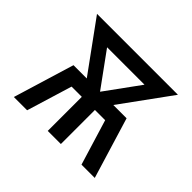

<svg xmlns="http://www.w3.org/2000/svg" viewBox="-124 -684 849 849"><g transform="rotate(45 300.0 -260.0)"><path d="M47 0 134 -286H217L47 -520H553L383 -286H466L553 0H470L405 -213H341V0H259V-213H195L130 0ZM300 -286 417 -447H183Z"/></g></svg>

Font: Bmono
Style: Regular
Weight: 400
Monospace: yes
Designer: Belleve Invis
Foundry: Belleve Invis
Version: Version 11.2.2; ttfautohint (v1.8.2)